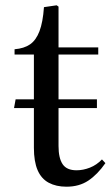

<svg xmlns="http://www.w3.org/2000/svg" viewBox="-20 -691 423 725"><path d="M231 14Q192 14 164 -1Q136 -16 122 -48.5Q108 -81 108 -133V-283H33L39 -316H108V-485H35V-505Q71 -508 93.5 -523.5Q116 -539 129 -573Q142 -607 146 -664L194 -671L201 -666V-512H351V-485H201V-316H346V-283H201V-140Q201 -94 216.5 -71Q232 -48 269 -48Q294 -48 319.5 -58Q345 -68 365 -89L378 -75Q348 -32 313.5 -9Q279 14 231 14Z"/></svg>

Font: Literata 60pt
Style: Regular
Weight: 400
Designer: Latin by Veronika Burian and Jose Scaglione. Greek by Irene Vlachou. Cyrillic by Vera Evstafieva.
Foundry: TypeTogether
Version: Version 3.002